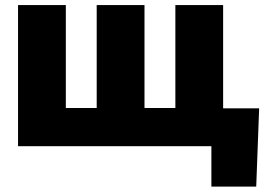

<svg xmlns="http://www.w3.org/2000/svg" viewBox="-20 -565 1041 742"><path d="M234.4 -545.5V-147.7H353.7V-545.5H538.4V-147.7H657.7V-545.5H842.3V-146.3H981.5L970.2 156.2H796.9V0H49.7V-545.5Z"/></svg>

Font: Inter P Black
Style: Regular
Weight: 900
Designer: Rasmus Andersson
Foundry: rsms
Version: Version 3.018;git-588b23468